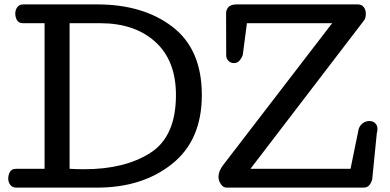

<svg xmlns="http://www.w3.org/2000/svg" viewBox="-20 -857 1783 877"><path d="M17.6 0ZM783.7 -422.9Q783.7 -580.1 689.7 -665.5Q595.7 -751 437.5 -751H297.9V-85.9Q314.9 -85 331.5 -84.5Q348.1 -84 364.7 -84Q549.8 -84 666.7 -158.7Q783.7 -233.4 783.7 -422.9ZM901.9 -422.9Q901.9 -216.8 766.1 -108.4Q630.4 0 423.8 0H53.7Q36.6 0 27.1 -12.5Q17.6 -24.9 17.6 -41Q17.6 -59.1 25.9 -72.5Q34.2 -85.9 52.7 -85.9H183.6V-751H84.5Q65.9 -751 57.9 -764.4Q49.8 -777.8 49.8 -795.9Q49.8 -812 59.3 -824.5Q68.8 -836.9 85.9 -836.9H423.8Q634.8 -836.9 768.3 -734.1Q901.9 -631.3 901.9 -422.9ZM1013.2 -605 1012.7 -797.9Q1013.2 -813 1023.9 -825Q1034.7 -836.9 1063 -836.9H1614.7Q1631.8 -836.9 1641.4 -824.5Q1650.9 -812 1650.9 -795.9Q1650.9 -786.1 1649.2 -777.6Q1647.5 -769 1643.1 -764.2L1124 -85.9H1581.1L1618.2 -267.1Q1623 -283.2 1636.5 -293.7Q1649.9 -304.2 1668 -304.2Q1683.1 -304.2 1693.6 -294.4Q1704.1 -284.7 1704.1 -268.1Q1704.1 -263.2 1703.4 -258.3Q1702.6 -253.4 1701.2 -249L1680.2 -38.1Q1675.3 -20.5 1666.3 -10.3Q1657.2 0 1640.1 0H1015.1Q999.5 0 988.8 -15.9Q978 -31.7 978 -49.8Q978 -62.5 983.6 -76.4Q989.3 -90.3 1000 -104L1497.1 -751H1107.9L1088.9 -606Q1084 -591.8 1074 -580.3Q1064 -568.8 1048.8 -568.8Q1033.7 -568.8 1023.4 -579.1Q1013.2 -589.4 1013.2 -605Z"/></svg>

Font: Cutive
Style: Regular
Weight: 400
Designer: Vernon Adams
Version: Version 1.002